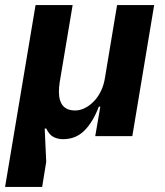

<svg xmlns="http://www.w3.org/2000/svg" viewBox="-29 -536 649 756"><path d="M-9 200 111 -516H257L206 -212Q203 -192 203 -175Q203 -101 267 -101Q288 -101 309 -112.5Q330 -124 347 -144Q361 -161 370.5 -182Q380 -203 384 -228L432 -516H578L492 0H346L366 -116H360Q338 -57 304 -22.5Q270 12 219 12Q199 12 182 3.5Q165 -5 153 -30H147L153 101L137 200Z"/></svg>

Font: IBM Plex Mono
Style: Bold Italic
Weight: 700
Italic angle: -9°
Monospace: yes
Designer: Mike Abbink, Paul van der Laan, Pieter van Rosmalen
Foundry: Bold Monday
Version: Version 2.3